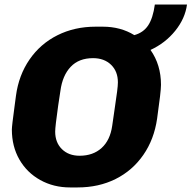

<svg xmlns="http://www.w3.org/2000/svg" viewBox="-20 -812 840 842"><path d="M640 -593Q686 -528 686 -440Q686 -411 669 -292Q656 -201 608.5 -132.5Q561 -64 487 -27Q413 10 320 10H287Q215 10 156.5 -22.5Q98 -55 65 -112.5Q32 -170 32 -244Q32 -259 44 -347L50 -392Q62 -482 109.5 -551Q157 -620 232 -657.5Q307 -695 399 -695H431Q509 -695 569 -658Q609 -669 630 -701Q651 -733 659 -792H800Q792 -731 748.5 -677Q705 -623 640 -593ZM484 -343Q490 -383 493.5 -410Q497 -437 497 -451Q497 -499 467 -528Q437 -557 388 -557Q326 -557 290 -519Q254 -481 245 -414L235 -348Q222 -256 222 -235Q222 -187 251.5 -158Q281 -129 329 -129Q388 -129 425.5 -163Q463 -197 472 -260Z"/></svg>

Font: Chivo ExtraBold Italic
Style: Regular
Weight: 800
Italic angle: -8.05°
Designer: Hector Gatti
Foundry: Omnibus-Type
Version: Version 1.007